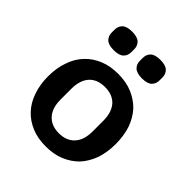

<svg xmlns="http://www.w3.org/2000/svg" viewBox="-205 -868 1010 1010"><g transform="rotate(45 300.0 -362.5)"><path d="M195 -599C222 -599 241 -605 252 -616C263 -627 268 -641 268 -657C268 -657 268 -679 268 -679C268 -679 268 -679 268 -679C268 -695 263 -709 252 -720C241 -731 222 -737 195 -737C195 -737 195 -737 195 -737C168 -737 149 -731 138 -720C127 -709 122 -695 122 -679C122 -679 122 -657 122 -657C122 -657 122 -657 122 -657C122 -641 127 -627 138 -616C149 -605 168 -599 195 -599C195 -599 195 -599 195 -599ZM405 -599C432 -599 451 -605 462 -616C473 -627 478 -641 478 -657C478 -657 478 -679 478 -679C478 -679 478 -679 478 -679C478 -695 473 -709 462 -720C451 -731 432 -737 405 -737C405 -737 405 -737 405 -737C378 -737 359 -731 348 -720C337 -709 332 -695 332 -679C332 -679 332 -657 332 -657C332 -657 332 -657 332 -657C332 -641 337 -627 348 -616C359 -605 378 -599 405 -599C405 -599 405 -599 405 -599ZM300 12C339 12 374 6 405 -7C436 -20 463 -38 485 -61C506 -84 523 -113 535 -146C546 -179 552 -217 552 -258C552 -258 552 -258 552 -258C552 -299 546 -337 535 -370C523 -403 506 -432 485 -455C463 -478 436 -496 405 -509C374 -522 339 -528 300 -528C300 -528 300 -528 300 -528C261 -528 226 -522 195 -509C164 -496 137 -478 116 -455C94 -432 77 -403 66 -370C54 -337 48 -299 48 -258C48 -258 48 -258 48 -258C48 -217 54 -179 66 -146C77 -113 94 -84 116 -61C137 -38 164 -20 195 -7C226 6 261 12 300 12C300 12 300 12 300 12ZM300 -86C263 -86 234 -97 213 -120C192 -142 181 -175 181 -218C181 -218 181 -298 181 -298C181 -298 181 -298 181 -298C181 -341 192 -374 213 -397C234 -419 263 -430 300 -430C300 -430 300 -430 300 -430C337 -430 366 -419 387 -397C408 -374 419 -341 419 -298C419 -298 419 -218 419 -218C419 -218 419 -218 419 -218C419 -175 408 -142 387 -120C366 -97 337 -86 300 -86C300 -86 300 -86 300 -86Z"/></g></svg>

Font: IBM Plex Mono Mod
Style: SemiBold
Weight: 500
Designer: Mike Abbink, Paul van der Laan, Pieter van Rosmalen
Foundry: Bold Monday
Version: ""